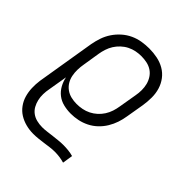

<svg xmlns="http://www.w3.org/2000/svg" viewBox="-206 -658 1012 1012"><g transform="rotate(45 300.0 -152.5)"><path d="M207 223Q179 223 152 216Q125 209 102.5 195Q80 181 64 159Q48 137 40.5 111Q33 85 32 57Q31 29 35 0L89 -328Q94 -355 103 -381.5Q112 -408 128 -432Q144 -456 166 -475.5Q188 -495 214 -507Q240 -519 267.5 -523.5Q295 -528 322 -528Q353 -528 382.5 -522Q412 -516 437 -501.5Q462 -487 479.5 -464Q497 -441 505.5 -413Q514 -385 514 -354Q514 -323 509 -292L492 -192Q488 -166 479.5 -140.5Q471 -115 456.5 -91Q442 -67 421.5 -47.5Q401 -28 376 -15.5Q351 -3 324.5 2.5Q298 8 272 8Q244 8 217.5 1.5Q191 -5 170.5 -21Q150 -37 137 -60.5Q124 -84 119 -110L101 -3Q97 17 96.5 38Q96 59 100.5 78.5Q105 98 114.5 115Q124 132 139.5 143.5Q155 155 175 160Q195 165 216 165Q234 165 252 162.5Q270 160 288.5 158Q307 156 325 154Q343 152 361 152Q380 152 399 154Q418 156 435 161L426 219Q409 214 391 211.5Q373 209 355 209Q337 209 318.5 211.5Q300 214 281.5 216.5Q263 219 244.5 221Q226 223 207 223ZM258 -50Q278 -50 298.5 -54Q319 -58 338 -67.5Q357 -77 373 -91.5Q389 -106 400.5 -124Q412 -142 418.5 -162Q425 -182 428 -202L445 -302Q449 -323 449 -344.5Q449 -366 444 -385.5Q439 -405 428 -422Q417 -439 400.5 -450Q384 -461 363.5 -465.5Q343 -470 321 -470Q301 -470 281 -466Q261 -462 242 -452.5Q223 -443 207 -428Q191 -413 180 -395.5Q169 -378 162.5 -358Q156 -338 153 -319L138 -225Q134 -203 133.5 -181.5Q133 -160 137 -139.5Q141 -119 151.5 -101.5Q162 -84 178.5 -72Q195 -60 215.5 -55Q236 -50 258 -50Z"/></g></svg>

Font: Iosevka SS04 Lt Ex Obl
Style: Regular
Weight: 300
Width: 7
Italic angle: -9°
Monospace: yes
Designer: Belleve Invis
Foundry: Belleve Invis
Version: Version 19.0.0; ttfautohint (v1.8.4)